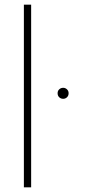

<svg xmlns="http://www.w3.org/2000/svg" viewBox="-20 -800 410 820"><path d="M82 -780H113V0H82ZM226 -402Q226 -412 233 -418.5Q240 -425 250 -425Q259 -425 266 -418.5Q273 -412 273 -402Q273 -391 266 -384.5Q259 -378 250 -378Q240 -378 233 -384.5Q226 -391 226 -402Z"/></svg>

Font: Jost* Thin
Style: Regular
Weight: 200
Version: Version 3.7